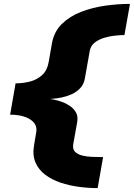

<svg xmlns="http://www.w3.org/2000/svg" viewBox="-20 -744 688 986"><path d="M481.5 222Q434.5 222 385 215.5Q335.5 209 290.5 193.8Q245.5 178.5 211.8 153Q178 127.5 162 90Q146 52.5 155 1L166 -64.5Q173.5 -105.5 135.8 -130.2Q98 -155 32 -155L60 -316Q99 -316 135 -325.5Q171 -335 196.8 -358.8Q222.5 -382.5 230 -425.5L246.5 -520Q257 -581 297.5 -620.8Q338 -660.5 396.2 -683Q454.5 -705.5 520.2 -714.8Q586 -724 647.5 -724L619 -564Q598.5 -564 570.2 -561Q542 -558 514 -549.5Q486 -541 465.8 -524.8Q445.5 -508.5 441 -483L415.5 -339.5Q410 -310 391.5 -290.8Q373 -271.5 348.2 -260.2Q323.5 -249 299 -244Q274.5 -239 257.2 -237.5Q240 -236 237.5 -236Q241 -235.5 257.5 -232.2Q274 -229 296 -221.5Q318 -214 338.2 -200.5Q358.5 -187 370 -166.8Q381.5 -146.5 376.5 -117.5L356 -3Q352 22 365.5 35.5Q379 49 402.5 54.8Q426 60.5 452.2 61.5Q478.5 62.5 500 62.5Q506.5 62.5 509.5 62.5Z"/></svg>

Font: Anybody UltraExpanded ExtraBold
Style: Italic
Weight: 800
Width: 9
Italic angle: -10°
Designer: Tyler Finck
Foundry: Etcetera Type Company
Version: Version 1.010; ttfautohint (v1.8.3) -l 8 -r 50 -G 200 -x 14 